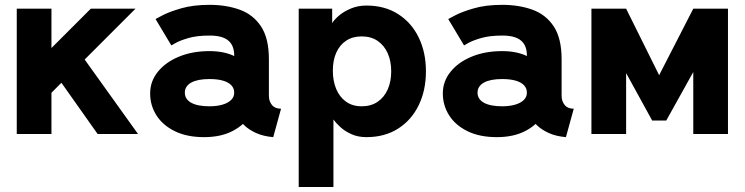

<svg xmlns="http://www.w3.org/2000/svg" viewBox="-20 -543 3018 778"><path d="M164.9 -298.1 375.6 0H539.3L302.5 -330.5ZM188.5 -167.2 529.1 -507.8Q516.9 -507.8 492 -507.8Q467.2 -507.8 438.5 -507.8Q409.8 -507.8 385 -507.8Q360.3 -507.8 347.9 -507.8L188.5 -348.4V-507.8H47.9V0H188.5Z M807.1 12.7Q874.6 12.7 922.3 -12Q969.9 -36.7 995.2 -77.7Q1020.4 -118.7 1020.4 -167.5Q1020.4 -216.3 997.9 -254.3Q975.4 -292.4 932.5 -314.2Q889.6 -335.9 829 -335.9Q759.4 -335.9 705.1 -313.4Q650.8 -290.9 619.6 -252.1Q588.4 -213.4 588.4 -164.6Q588.4 -115.7 614 -75.5Q639.6 -35.3 688.5 -11.3Q737.5 12.7 807.1 12.7ZM929 -167.5Q929 -149.9 916.2 -137.6Q903.4 -125.3 880.9 -118.8Q858.3 -112.3 829 -112.3Q780.7 -112.3 754.8 -126.7Q729 -141.1 729 -167.5Q729 -193.8 754.8 -208.3Q780.7 -222.7 829 -222.7Q861.2 -222.7 883.6 -216.2Q906 -209.7 917.5 -197.4Q929 -185.1 929 -167.5ZM1069.6 -154.8V-302.7Q1069.6 -388.2 1037.5 -436.3Q1005.5 -484.4 950.9 -503.9Q896.4 -523.4 829 -523.4Q762.3 -523.4 713.2 -509Q664.1 -494.6 637.2 -480.2Q610.3 -465.8 610.3 -465.8L674.3 -358.9Q674.3 -358.9 691.9 -368.9Q709.5 -378.9 743.8 -388.9Q778.1 -398.9 828.8 -398.9Q855.8 -398.9 874.8 -393.7Q893.8 -388.5 905.7 -378.1Q917.7 -367.8 923.3 -352.8Q929 -337.8 929 -317.8V-223.2L941.7 -213.1V-127.9L929 -116.7Q929 -98.3 938.9 -77.1Q948.8 -56 968.4 -36.7Q988 -17.4 1017.7 -4Q1047.4 9.4 1087.2 12.7L1118.8 -102.5Q1094.2 -102.5 1081.9 -117.7Q1069.6 -132.8 1069.6 -154.8Z M1328.7 -256.8Q1328.7 -298.3 1342.5 -329.5Q1356.3 -360.7 1382.6 -378.1Q1408.9 -395.5 1445.5 -395.5Q1483.3 -395.5 1510 -377.4Q1536.7 -359.3 1551 -327.3Q1565.2 -295.4 1565.2 -253.9Q1565.2 -212.4 1551 -180.5Q1536.7 -148.5 1510 -130.4Q1483.3 -112.3 1445.5 -112.3Q1408 -112.3 1381.9 -131.2Q1355.8 -150 1342.2 -182.7Q1328.7 -215.3 1328.7 -256.8ZM1190.4 -425.8V214.8H1331.1V-58.6Q1340.9 -44.8 1359.1 -28.1Q1377.3 -11.4 1403.9 0.6Q1430.5 12.7 1464.6 12.7Q1539 12.7 1593.1 -21.8Q1647.2 -56.2 1676.5 -116.4Q1705.9 -176.6 1705.9 -253.9Q1705.9 -331.2 1676.5 -391.4Q1647.2 -451.6 1593.1 -486Q1539 -520.5 1464.6 -520.5Q1430.5 -520.5 1402.1 -508.6Q1373.6 -496.7 1354 -480.1Q1334.4 -463.5 1326 -449.2V-507.8H1190.4Q1190.4 -507.8 1190.4 -497.8Q1190.4 -487.8 1190.4 -469.2Q1190.4 -450.7 1190.4 -425.8Z M1993.2 12.7Q2060.6 12.7 2108.3 -12Q2156 -36.7 2181.2 -77.7Q2206.4 -118.7 2206.4 -167.5Q2206.4 -216.3 2183.9 -254.3Q2161.4 -292.4 2118.6 -314.2Q2075.7 -335.9 2015 -335.9Q1945.4 -335.9 1891.1 -313.4Q1836.8 -290.9 1805.6 -252.1Q1774.4 -213.4 1774.4 -164.6Q1774.4 -115.7 1800 -75.5Q1825.6 -35.3 1874.6 -11.3Q1923.5 12.7 1993.2 12.7ZM2115 -167.5Q2115 -149.9 2102.2 -137.6Q2089.5 -125.3 2066.9 -118.8Q2044.3 -112.3 2015 -112.3Q1966.7 -112.3 1940.9 -126.7Q1915 -141.1 1915 -167.5Q1915 -193.8 1940.9 -208.3Q1966.7 -222.7 2015 -222.7Q2047.3 -222.7 2069.6 -216.2Q2092 -209.7 2103.5 -197.4Q2115 -185.1 2115 -167.5ZM2255.7 -154.8V-302.7Q2255.7 -388.2 2223.6 -436.3Q2191.5 -484.4 2137 -503.9Q2082.4 -523.4 2015 -523.4Q1948.3 -523.4 1899.2 -509Q1850.1 -494.6 1823.2 -480.2Q1796.3 -465.8 1796.3 -465.8L1860.4 -358.9Q1860.4 -358.9 1877.9 -368.9Q1895.5 -378.9 1929.8 -388.9Q1964.2 -398.9 2014.8 -398.9Q2041.8 -398.9 2060.8 -393.7Q2079.8 -388.5 2091.7 -378.1Q2103.7 -367.8 2109.4 -352.8Q2115 -337.8 2115 -317.8V-223.2L2127.7 -213.1V-127.9L2115 -116.7Q2115 -98.3 2125 -77.1Q2134.9 -56 2154.4 -36.7Q2174 -17.4 2203.7 -4Q2233.4 9.4 2273.2 12.7L2304.9 -102.5Q2280.3 -102.5 2268 -117.7Q2255.7 -132.8 2255.7 -154.8Z M2650.9 -238.3 2789.2 -507.8 2887.8 -428.2 2679.8 -54.7H2622.6L2417.5 -428.2L2517.1 -507.8ZM2929.8 -507.8V0H2789.2V-507.8ZM2376.5 -507.8H2517.1V0H2376.5Z"/></svg>

Font: Giphurs SC
Style: Regular
Weight: 400
Version: Version 0.920